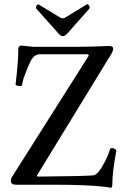

<svg xmlns="http://www.w3.org/2000/svg" viewBox="-20 -888 579 923"><path d="M282 -714Q274 -714 263 -725L154 -847Q152 -851 153.5 -856Q155 -861 159 -865Q163 -869 165 -867L267 -805Q275 -800 282 -800Q289 -800 296 -805L399 -868Q401 -869 405 -865Q409 -861 410.5 -855.5Q412 -850 410 -847L302 -725Q291 -714 282 -714ZM513 15Q501 12 484 10Q402 0 233 0H57Q32 0 32 -19Q32 -29 38 -38L407 -621L403 -627H171Q147 -627 130 -600Q113 -567 101 -532Q89 -503 86 -478Q84 -473 69 -475Q54 -477 55 -483Q68 -591 68 -651Q68 -669 84 -669Q132 -663 138 -663H346Q416 -663 503 -667Q524 -667 524 -654Q524 -644 516 -630L158 -45L160 -39Q382 -41 428 -45Q452 -47 486 -114Q502 -146 509 -172Q511 -176 518.5 -176Q526 -176 533 -171.5Q540 -167 539 -162Q520 -61 520 -3Q520 12 513 15Z"/></svg>

Font: Junicode Cond Medium
Style: Regular
Weight: 500
Width: 3
Designer: Peter S. Baker
Version: Version 2.201